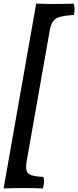

<svg xmlns="http://www.w3.org/2000/svg" viewBox="-52 -762 428 1050"><path d="M145.8 -742Q175.6 -741 211.6 -740.5Q247.6 -740 284.1 -740.5Q320.6 -741 350.4 -742Q355.9 -728.7 355.8 -713Q355.8 -697.2 351.7 -680.5Q302.9 -677 276.3 -669.8Q249.7 -662.5 237.8 -645Q225.9 -627.6 219.4 -591.7L93.7 120.4Q88.2 152.9 93.4 171Q98.5 189 120.4 196.2Q142.3 203.5 185.5 205.5Q193.5 235.5 181.9 268.5Q164.2 267.5 136.4 267Q108.6 266.5 77.4 266.5Q46.1 266.5 17.3 267Q-11.5 267.5 -32.2 268.5Z"/></svg>

Font: Vollkorn
Style: Italic
Weight: 400
Italic angle: -11°
Designer: Friedrich Althausen
Foundry: Friedrich Althausen
Version: Version 5.001